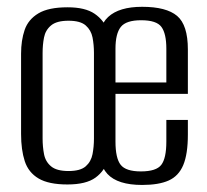

<svg xmlns="http://www.w3.org/2000/svg" viewBox="-20 -524 597 553"><path d="M174.3 7.3Q120.3 7.3 91.2 -9.9Q62 -27.1 51.3 -59.8Q40.7 -92.4 40.7 -138V-369.4Q40.7 -407.7 51 -437.9Q61.4 -468 90.6 -485.5Q119.8 -503 174.6 -503Q225.3 -503 252.5 -484.4Q279.8 -465.7 290.4 -435.3Q301.1 -404.9 301.1 -369.4V-138.2Q301.1 -98.6 291.6 -65.4Q282.1 -32.1 255 -12.4Q227.9 7.3 174.3 7.3ZM177.3 -31.4Q211.5 -31.4 226.9 -45Q242.3 -58.5 246.5 -80.1Q250.6 -101.7 250.6 -124.8V-371.6Q250.6 -395 246.5 -416.1Q242.3 -437.2 226.9 -450.7Q211.5 -464.3 177.3 -464.3Q143.1 -464.3 127 -450.7Q110.9 -437.2 106.8 -416.1Q102.7 -395 102.7 -371.6V-124.8Q102.7 -101.7 106.8 -80.1Q110.9 -58.5 127 -45Q143.1 -31.4 177.3 -31.4ZM389.4 8.7Q319 8.7 289.5 -22.9Q259.9 -54.5 259.9 -135.1V-374.5Q259.9 -445.8 291.5 -475.1Q323 -504.4 389.4 -504.4Q459 -504.4 490.1 -478.2Q521.1 -452 521.1 -381.5V-253.7H312.6V-116.5Q312.6 -68.2 327.6 -49.3Q342.5 -30.3 385.8 -30.3Q430.2 -30.3 444.6 -49.3Q459.1 -68.2 459.1 -116.5V-178.5H521.1V-136.1Q521.1 -80.2 507.8 -48.5Q494.5 -16.9 465.8 -4.1Q437.2 8.7 389.4 8.7ZM312.6 -286.5H459.1V-383.7Q459.1 -427.1 445 -446.4Q430.9 -465.7 386.6 -465.7Q343.2 -465.7 327.9 -446.4Q312.6 -427.1 312.6 -383.7Z"/></svg>

Font: Alumni Sans SC Thin
Style: Regular
Weight: 100
Designer: Robert E. Leuschke
Foundry: Robert E. Leuschke
Version: Version 1.018